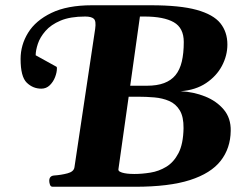

<svg xmlns="http://www.w3.org/2000/svg" viewBox="-20 -713 953 733"><path d="M168 -22.5Q168 -41.5 186.5 -43Q213.9 -44.9 237.8 -51.3Q261.7 -57.6 264.2 -74.2L343.3 -602.5Q347.7 -632.8 338.1 -641.4Q328.6 -649.9 305.2 -649.9Q248 -649.9 211.2 -634.3Q174.3 -618.7 153.6 -594.7Q132.8 -570.8 124.5 -545.7Q116.2 -520.5 116.2 -502L195.8 -458Q197.3 -457.5 197.3 -452.1Q197.3 -437 190.4 -418.9Q183.6 -400.9 170.2 -387.7Q156.7 -374.5 137.7 -374.5Q105.5 -374.5 82 -397.5Q58.6 -420.4 58.6 -487.8Q58.6 -541.5 87.4 -588.1Q116.2 -634.8 176.5 -663.8Q236.8 -692.9 331.1 -692.9H556.2Q667 -692.9 730.7 -675.3Q794.4 -657.7 821.3 -624.3Q848.1 -590.8 848.1 -543Q848.1 -501 827.4 -461.7Q806.6 -422.4 766.8 -395.8Q727.1 -369.1 669.4 -364.7Q719.2 -362.3 763.2 -344.7Q807.1 -327.1 834.5 -294.4Q861.8 -261.7 860.8 -213.4Q859.9 -147 822.5 -99.1Q785.2 -51.3 705.3 -25.6Q625.5 0 495.6 0H181.2Q173.3 0 170.7 -8.1Q168 -16.1 168 -22.5ZM432.1 -66.9Q431.2 -61 438 -57.4Q444.8 -53.7 455.3 -51.8Q465.8 -49.8 476.3 -49.3Q486.8 -48.8 492.7 -48.8Q522 -48.8 554.2 -54Q586.4 -59.1 614.7 -76.2Q643.1 -93.3 661.4 -128.4Q679.7 -163.6 680.7 -223.6Q681.2 -267.1 666.3 -291.7Q651.4 -316.4 626 -327.4Q600.6 -338.4 569.6 -341.1Q538.6 -343.8 506.3 -343.8H471.2ZM477.1 -385.7H541Q579.6 -385.7 606.4 -395.8Q633.3 -405.8 649.9 -426Q666.5 -446.3 674.1 -478Q681.6 -509.8 681.6 -552.7Q681.6 -606.4 643.3 -628.2Q605 -649.9 531.2 -649.9H514.2Z"/></svg>

Font: Gelasio
Style: Italic
Weight: 400
Italic angle: -8.5°
Designer: Eben Sorkin
Foundry: Eben Sorkin
Version: Version 1.008